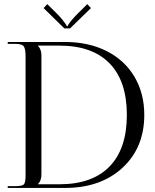

<svg xmlns="http://www.w3.org/2000/svg" viewBox="-20 -926 763 946"><path d="M325.2 -786.1H296.9L194.8 -886.2L212.9 -905.8L262.2 -856.9Q275.9 -843.3 287.1 -829.3Q298.3 -815.4 303.7 -807.1Q309.1 -798.8 309.1 -796.9H313Q313 -798.8 318.4 -807.1Q323.7 -815.4 335.2 -829.1Q346.7 -842.8 360.8 -856.9L410.2 -905.8L428.2 -886.2ZM167 -18.1H272.9Q434.6 -18.1 519.8 -105.7Q605 -193.4 605 -359.9Q605 -526.4 519.8 -613.8Q434.6 -701.2 272.9 -701.2H167V-700.2Q184.1 -683.1 184.1 -652.8V-65.9Q184.1 -36.1 167 -19ZM18.1 0V-8.8H53.2Q88.9 -8.8 97.4 -17.3Q106 -25.9 106 -62V-647.9Q106 -685.5 96.9 -697.8Q87.9 -710 53.2 -710H18.1V-719.2H299.8Q416 -719.2 504.9 -674.6Q593.8 -629.9 642.3 -548.1Q690.9 -466.3 690.9 -359.9Q690.9 -198.2 583.3 -99.1Q475.6 0 299.8 0Z"/></svg>

Font: FoglihtenNo07calt
Style: Regular
Weight: 500
Designer: gluk (gluksza@wp.pl)
Foundry: gluk (gluksza@wp.pl)
Version: Version 0.844